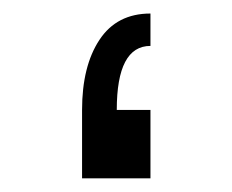

<svg xmlns="http://www.w3.org/2000/svg" viewBox="-20 -261 340 281"><path d="M200.2 0H100.1V-100.1Q100.1 -164.1 125.5 -202.6Q150.9 -241.2 200.2 -241.2V-193.8Q150.9 -193.8 150.9 -100.1H200.2Z"/></svg>

Font: Segoe UI Historic
Style: Regular
Weight: 400
Foundry: Microsoft Corporation
Version: Version 1.03